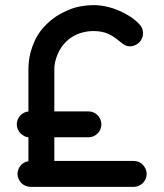

<svg xmlns="http://www.w3.org/2000/svg" viewBox="-20 -729 639 749"><path d="M98.6 0Q88.9 0 79.3 -4.2Q69.8 -8.3 63.2 -14.9Q56.6 -21.5 52.5 -31Q48.3 -40.5 48.3 -50.3Q48.3 -60.5 52.2 -69.8Q56.2 -79.1 63 -86.2Q69.8 -93.3 79.1 -97.2Q84.5 -99.1 90.8 -100.1V-193.4Q83.5 -194.3 76.2 -197.3Q67.4 -201.7 60.5 -208.3Q53.7 -214.8 49.6 -224.4Q45.4 -233.9 45.4 -243.7Q45.4 -253.9 49.3 -263.2Q53.2 -272.5 60.3 -279.5Q67.4 -286.6 76.2 -290.5Q83 -293.5 90.8 -293.9V-456.1Q90.8 -469.2 92.5 -487.8Q94.2 -506.3 99.9 -527.3Q105.5 -548.3 116 -571Q126.5 -593.8 143.8 -615Q161.1 -636.2 186.3 -655.8Q211.4 -675.3 247.1 -689.9Q271.5 -700.7 297.4 -704.8Q323.2 -709 344.2 -709Q369.6 -709 395 -703.4Q420.4 -697.8 443.8 -687.7Q467.3 -677.7 487.8 -664.3Q508.3 -650.9 522.9 -635.3Q538.1 -620.6 538.1 -598.6Q538.1 -588.9 533.9 -579.3Q529.8 -569.8 522.9 -563.2Q516.1 -556.6 506.8 -552.5Q497.6 -548.3 487.3 -548.3Q475.6 -548.3 467.3 -553Q459 -557.6 450.7 -564.5Q442.4 -571.3 431.4 -579.8Q420.4 -588.4 402.8 -596.7Q388.7 -603 374 -605.5Q359.4 -607.9 344.2 -607.9Q323.7 -607.9 301 -602.1Q278.3 -596.2 257.3 -582.3Q236.3 -568.4 219.7 -544.7Q203.1 -521 194.8 -486.3Q191.9 -471.7 191.9 -456.1V-294.4H325.2Q335.4 -294.4 344.7 -290.5Q354 -286.6 360.8 -279.5Q367.7 -272.5 371.6 -263.2Q375.5 -253.9 375.5 -243.7Q375.5 -233.9 371.6 -224.4Q367.7 -214.8 360.8 -208.3Q354 -201.7 344.7 -197.5Q335.4 -193.4 325.2 -193.4H191.9V-101.1H502Q512.2 -101.1 521.5 -97.2Q530.8 -93.3 537.4 -86.2Q543.9 -79.1 548.1 -69.8Q552.2 -60.5 552.2 -50.3Q552.2 -40.5 548.1 -31Q543.9 -21.5 537.4 -14.9Q530.8 -8.3 521.5 -4.2Q512.2 0 502 0Z"/></svg>

Font: TGL 0-17
Style: Regular
Weight: 400
Designer: Peter Wiegel
Foundry: Peter Wiegel
Version: Version 1.003 2010